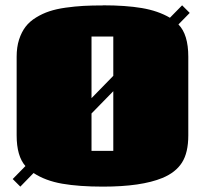

<svg xmlns="http://www.w3.org/2000/svg" viewBox="-20 -676 755 715"><path d="M320.8 -310.5 401.9 -393.6V-540H320.8ZM320.8 -114.3H401.9V-336.4L320.8 -253.4ZM42 -464.8Q42 -500.5 51 -528.6Q60.1 -556.6 75.2 -576.4Q90.3 -596.2 114.3 -610.8Q138.2 -625.5 164.1 -634Q189.9 -642.6 224.6 -647.5Q259.3 -652.3 291.3 -654.1Q323.2 -655.8 363.8 -655.8L363.3 -656.2Q447.8 -656.2 508.3 -646Q568.8 -635.7 612.8 -609.9L658.2 -656.2L686.5 -627.9L644.5 -585Q681.2 -547.9 681.2 -464.8V-171.9Q681.2 -107.4 657.7 -70.6Q634.3 -33.7 584.5 -13.2Q506.3 19 363.3 19Q274.4 19 211.7 8.1Q148.9 -2.9 105 -31.7L55.7 19L27.3 -9.3L74.7 -57.6Q42 -94.7 42 -171.9Z"/></svg>

Font: Coda
Style: Heavy
Weight: 800
Version: Version 2.000; ttfautohint (v0.8) -r 50 -G 200 -x